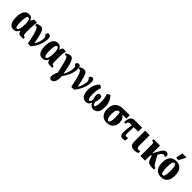

<svg xmlns="http://www.w3.org/2000/svg" viewBox="444 -2696 4837 4837"><g transform="rotate(45 2862.0 -278.0)"><path d="M34 -267Q34 -407 83.5 -476.5Q133 -546 219 -546Q271 -546 301.5 -520Q332 -494 350 -448H356Q358 -453 364 -471Q370 -489 378.5 -505Q387 -521 399 -536H506Q498 -505 491 -445Q484 -385 484 -332V-166Q484 -104 497.5 -80Q511 -56 544 -56H551V0H468Q413 0 390 -22.5Q367 -45 355 -93H348Q328 -42 292.5 -16Q257 10 202 10Q34 10 34 -267ZM325 -308V-344Q319 -409 302 -441.5Q285 -474 262 -474Q228 -474 213 -422.5Q198 -371 198 -267Q198 -163 211.5 -114.5Q225 -66 256 -66Q292 -66 308.5 -132Q325 -198 325 -308Z M551 -460Q537 -460 527 -450L510 -495Q578 -541 638 -541Q683 -541 711.5 -510Q740 -479 766 -389.5Q792 -300 826 -117Q870 -182 890 -248.5Q910 -315 910 -377Q910 -416 894.5 -440Q879 -464 862 -471Q862 -506 878.5 -526Q895 -546 924 -546Q993 -546 993 -439Q993 -330 946.5 -214.5Q900 -99 813 0H715Q672 -224 632.5 -342Q593 -460 551 -460Z M1062 -267Q1062 -407 1111.5 -476.5Q1161 -546 1247 -546Q1299 -546 1329.5 -520Q1360 -494 1378 -448H1384Q1386 -453 1392 -471Q1398 -489 1406.5 -505Q1415 -521 1427 -536H1534Q1526 -505 1519 -445Q1512 -385 1512 -332V-166Q1512 -104 1525.5 -80Q1539 -56 1572 -56H1579V0H1496Q1441 0 1418 -22.5Q1395 -45 1383 -93H1376Q1356 -42 1320.5 -16Q1285 10 1230 10Q1062 10 1062 -267ZM1353 -308V-344Q1347 -409 1330 -441.5Q1313 -474 1290 -474Q1256 -474 1241 -422.5Q1226 -371 1226 -267Q1226 -163 1239.5 -114.5Q1253 -66 1284 -66Q1320 -66 1336.5 -132Q1353 -198 1353 -308Z M1712 163Q1712 127 1727.5 77Q1743 27 1765 -12Q1717 -238 1681.5 -352Q1646 -466 1611 -466Q1597 -466 1578 -453L1561 -497Q1636 -548 1697 -548Q1743 -548 1775 -499Q1807 -450 1831 -357.5Q1855 -265 1887 -97Q1928 -166 1950.5 -238Q1973 -310 1973 -380Q1973 -460 1919 -466Q1919 -501 1935 -523.5Q1951 -546 1985 -546Q2057 -546 2057 -436Q2057 -320 2012 -214.5Q1967 -109 1900 -27Q1902 7 1902 42Q1902 101 1886 146Q1870 191 1843 215.5Q1816 240 1783 240Q1747 240 1729.5 219.5Q1712 199 1712 163Z M2095 -460Q2081 -460 2071 -450L2054 -495Q2122 -541 2182 -541Q2227 -541 2255.5 -510Q2284 -479 2310 -389.5Q2336 -300 2370 -117Q2414 -182 2434 -248.5Q2454 -315 2454 -377Q2454 -416 2438.5 -440Q2423 -464 2406 -471Q2406 -506 2422.5 -526Q2439 -546 2468 -546Q2537 -546 2537 -439Q2537 -330 2490.5 -214.5Q2444 -99 2357 0H2259Q2216 -224 2176.5 -342Q2137 -460 2095 -460Z M2606 -250Q2606 -343 2639.5 -420.5Q2673 -498 2733 -556L2811 -509Q2789 -453 2779.5 -393.5Q2770 -334 2770 -244Q2770 -154 2785.5 -112Q2801 -70 2825 -70Q2841 -70 2855 -92Q2869 -114 2875 -157Q2859 -207 2854.5 -235.5Q2850 -264 2850 -297Q2850 -341 2865.5 -361Q2881 -381 2915 -381Q2949 -381 2965 -361Q2981 -341 2981 -297Q2981 -267 2976 -240Q2971 -213 2955 -159Q2963 -114 2976 -92Q2989 -70 3004 -70Q3029 -70 3044.5 -111.5Q3060 -153 3060 -244Q3060 -333 3050.5 -393Q3041 -453 3020 -509L3098 -556Q3157 -498 3190.5 -420.5Q3224 -343 3224 -250Q3224 -124 3179.5 -57Q3135 10 3048 10Q2993 10 2960 -19.5Q2927 -49 2913 -98Q2882 10 2784 10Q2696 10 2651 -56.5Q2606 -123 2606 -250Z M3293 -250Q3293 -393 3369.5 -464.5Q3446 -536 3580 -536H3807V-417H3665Q3708 -386 3733.5 -341Q3759 -296 3759 -226Q3759 -123 3699.5 -56.5Q3640 10 3522 10Q3413 10 3353 -59.5Q3293 -129 3293 -250ZM3591 -226Q3591 -359 3571 -417H3554Q3458 -417 3458 -242Q3458 -153 3476.5 -103.5Q3495 -54 3529 -54Q3591 -54 3591 -226Z M3994 -126Q3994 -181 4001 -242.5Q4008 -304 4024 -395H3952Q3917 -395 3900 -371.5Q3883 -348 3883 -310H3831Q3831 -426 3869.5 -481Q3908 -536 3971 -536H4248V-395H4091Q4083 -247 4083 -172Q4083 -93 4126 -93Q4158 -93 4183 -103V-17Q4147 10 4093 10Q3994 10 3994 -126Z M4356 -145V-536H4517V-170Q4517 -121 4530 -99Q4543 -77 4573 -77Q4600 -77 4634 -87V-17Q4616 -7 4583 1.5Q4550 10 4510 10Q4435 10 4395.5 -26Q4356 -62 4356 -145Z M4723 -421Q4723 -455 4705.5 -467.5Q4688 -480 4671 -480H4658V-536H4887V-337Q4887 -309 4884 -255L4934 -348Q4974 -424 5002 -465Q5030 -506 5056 -523Q5082 -540 5114 -540Q5153 -540 5171.5 -519.5Q5190 -499 5190 -465Q5190 -437 5171 -413Q5163 -424 5149.5 -432.5Q5136 -441 5120 -441Q5096 -441 5074.5 -424Q5053 -407 5024 -362L5003 -330L5114 -132Q5137 -91 5156.5 -73.5Q5176 -56 5200 -56H5206V0H5154Q5084 0 5047 -10Q5010 -20 4991 -42Q4972 -64 4954 -110L4909 -220L4887 -178V0H4723Z M5225 -270Q5225 -550 5459 -550Q5569 -550 5629.5 -479Q5690 -408 5690 -270Q5690 10 5456 10Q5346 10 5285.5 -60.5Q5225 -131 5225 -270ZM5525 -270Q5525 -379 5509.5 -431Q5494 -483 5457 -483Q5421 -483 5406 -431.5Q5391 -380 5391 -270Q5391 -161 5406.5 -108.5Q5422 -56 5458 -56Q5494 -56 5509.5 -108.5Q5525 -161 5525 -270ZM5391 -621 5402 -676Q5420 -765 5424 -796H5567V-784Q5535 -703 5472 -606H5391Z"/></g></svg>

Font: Noto Serif CondBlack
Style: Regular
Weight: 900
Width: 3
Designer: Monotype Design Team
Foundry: Monotype Imaging Inc.
Version: Version 1.001